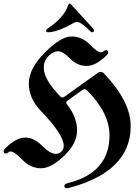

<svg xmlns="http://www.w3.org/2000/svg" viewBox="-87 -920 775 1061"><path d="M0 0ZM168 -751Q168 -756.8 175.3 -761.7Q267.1 -822.3 290.5 -893.1Q293 -900.4 297.1 -900.4Q301.3 -900.4 305.7 -895.5L427.2 -762.7Q432.6 -756.8 432.6 -752Q432.6 -741.7 421.9 -741.7Q416.5 -741.7 410.2 -748.5Q375 -785.6 351.6 -795.4Q344.2 -798.3 336.7 -798.3Q329.1 -798.3 317.9 -792Q229 -741.7 178.2 -741.7Q168 -741.7 168 -751ZM-66.9 -83.5Q-66.9 -91.3 -58.1 -100.1Q2 -159.7 51.8 -159.7Q101.6 -159.7 145.5 -114.7Q189.5 -69.8 221.2 -69.8Q239.7 -69.8 252.4 -82.5Q265.1 -95.2 265.1 -114.3Q265.1 -175.8 139.2 -306.6Q72.3 -376 72.3 -458.3Q72.3 -540.5 160.6 -629.4Q249 -718.3 307.6 -718.3Q366.2 -718.3 408.7 -674.6Q451.2 -630.9 470.7 -630.9Q479.5 -630.9 485.4 -636.7Q491.2 -642.6 499 -642.6Q510.7 -642.6 510.7 -630.9Q510.7 -623 503.4 -615.7Q443.4 -555.7 391.6 -555.7Q339.8 -555.7 300.3 -596.2Q260.7 -636.7 233.6 -636.7Q206.5 -636.7 180.7 -610.4Q154.8 -584 154.8 -545.9Q154.8 -480.5 247.1 -386.2Q252 -381.3 257.8 -381.3Q263.7 -381.3 269.5 -385.7L453.1 -517.1Q461.4 -522.9 470.2 -522.9Q479 -522.9 488.3 -513.2Q635.3 -358.4 635.3 -223.1Q635.3 27.3 295.4 118.2Q288.1 120.1 282.7 120.1Q268.6 120.1 268.6 107.4Q268.6 96.7 288.1 91.8Q518.1 34.7 518.1 -172.4Q518.1 -296.4 393.6 -420.9Q387.2 -427.2 380.9 -427.2Q374.5 -427.2 367.7 -422.4L285.2 -363.3Q278.8 -358.9 278.8 -354Q278.8 -349.1 282.7 -343.8Q338.9 -273.4 338.9 -199.2Q338.9 -130.4 274.4 -65.9Q198.7 9.8 140.4 9.8Q82 9.8 37.1 -36.6Q-7.8 -83 -28.3 -83Q-36.1 -83 -41.7 -77.4Q-47.4 -71.8 -54.7 -71.8Q-66.9 -71.8 -66.9 -83.5Z"/></svg>

Font: UnifrakturMaguntia21
Style: Book
Weight: 400
Designer: j. 'mach' wust, Gerrit Ansmann, Georg Duffner, based on a font by Peter Wiegel, original typeface by Carl Albert Fahrenw
Version: Version 2017-03-19